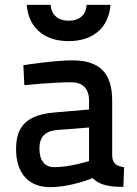

<svg xmlns="http://www.w3.org/2000/svg" viewBox="-20 -758 564 789"><path d="M441 -345C441 -463 384 -510 277 -510C201 -510 76 -490 76 -490L80 -408C80 -408 198 -420 272 -420C319 -420 346 -395 346 -344V-308L206 -296C100 -287 46 -248 46 -146C46 -47 96 11 186 11C273 11 360 -26 360 -26C388 -1 417 10 487 10L490 -71C460 -75 442 -85 441 -119ZM346 -234V-96C346 -96 267 -71 203 -71C164 -71 142 -98 142 -148C142 -195 165 -220 217 -224ZM90 -738C96 -651 155 -589 262 -589C369 -589 428 -651 434 -738H336C334 -698 308 -673 262 -673C217 -673 191 -698 188 -738Z"/></svg>

Font: TitilliumText22L
Style: 600 wt
Weight: 600
Designer: Campivisivi
Foundry: Campivisivi
Version: 1.000